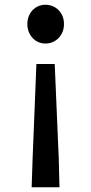

<svg xmlns="http://www.w3.org/2000/svg" viewBox="-20 -584 383 807"><path d="M113 203H230L227 84L210 -315H133L117 84ZM171 -401C215 -401 249 -436 249 -483C249 -530 215 -564 171 -564C128 -564 95 -530 95 -483C95 -436 128 -401 171 -401Z"/></svg>

Font: GenYoGothic2 TW M
Style: Regular
Weight: 500
Version: Version 2.100;PS 2.1;hotconv 16.6.51;makeotf.lib2.5.65220 DE